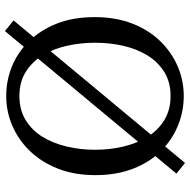

<svg xmlns="http://www.w3.org/2000/svg" viewBox="-16 -714 750 757"><g transform="rotate(-90 358.5 -335.0)"><path d="M657 -656 95 20 53 -14 615 -690ZM147 -335Q147 -277 159.5 -224Q172 -171 197.5 -129Q223 -87 263.5 -62Q304 -37 359 -37Q414 -37 454 -62Q494 -87 519.5 -129Q545 -171 557 -224Q569 -277 569 -335Q569 -392 557 -445.5Q545 -499 519.5 -541Q494 -583 454 -608Q414 -633 359 -633Q304 -633 263.5 -608Q223 -583 197.5 -541Q172 -499 159.5 -445.5Q147 -392 147 -335ZM359 -685Q420 -685 475.5 -662.5Q531 -640 575 -595Q619 -550 644.5 -485.5Q670 -421 670 -336Q670 -254 645 -189Q620 -124 576 -78.5Q532 -33 476 -9Q420 15 359 15Q298 15 242 -8Q186 -31 142 -75Q98 -119 72.5 -184.5Q47 -250 47 -334Q47 -416 72.5 -481Q98 -546 142 -591.5Q186 -637 242 -661Q298 -685 359 -685Z"/></g></svg>

Font: Source Serif 4 18pt
Style: Regular
Weight: 400
Designer: Frank Grießhammer
Foundry: Adobe Systems Incorporated
Version: Version 4.004;hotconv 1.0.116;makeotfexe 2.5.65601